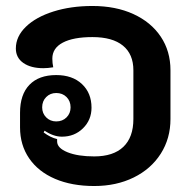

<svg xmlns="http://www.w3.org/2000/svg" viewBox="-20 -613 635 642"><path d="M47 -187V-236Q47 -297 78.5 -329.5Q110 -362 168 -362Q222 -362 254 -332Q286 -302 286 -253Q286 -212 257.5 -184Q229 -156 187 -156Q159 -156 129 -176L126 -170Q149 -153 171 -148V-140Q171 -118 205.5 -104Q240 -90 295 -90Q359 -90 392.5 -122Q426 -154 426 -215V-378Q426 -432 391 -460.5Q356 -489 289 -489Q225 -489 190 -470.5Q155 -452 155 -417Q155 -402 158 -388Q140 -385 125 -385Q83 -385 58 -402.5Q33 -420 33 -451Q33 -491 66.5 -523.5Q100 -556 158.5 -574.5Q217 -593 289 -593Q367 -593 426 -566Q485 -539 517.5 -490.5Q550 -442 550 -378V-215Q550 -150 517.5 -99Q485 -48 427 -19.5Q369 9 295 9Q220 9 164 -15Q108 -39 77.5 -83.5Q47 -128 47 -187ZM216 -254Q216 -275 202.5 -288.5Q189 -302 168 -302Q148 -302 134.5 -288.5Q121 -275 121 -254Q121 -234 134.5 -220.5Q148 -207 168 -207Q189 -207 202.5 -220.5Q216 -234 216 -254Z"/></svg>

Font: K2D
Style: Bold
Weight: 700
Designer: Katatrad Aksorn Co.,Ltd.
Foundry: Cadson Demak Co.,Ltd.
Version: Version 1.000; ttfautohint (v1.6)